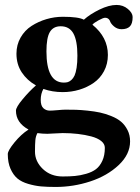

<svg xmlns="http://www.w3.org/2000/svg" viewBox="-20 -511 561 769"><path d="M166 -305.2Q166 -180.2 235.8 -180.2Q244.6 -180.2 251.5 -182.1Q258.3 -184.1 265.9 -190.7Q273.4 -197.3 278.6 -208.5Q283.7 -219.7 286.9 -240Q290 -260.3 290 -288.1Q290 -348.1 273.9 -377Q257.8 -405.8 223.1 -405.8Q193.4 -405.8 179.7 -382.8Q166 -359.9 166 -305.2ZM129.9 22Q123 34.7 121.6 50.5Q120.1 66.4 120.1 96.2Q120.1 135.7 151.6 165.8Q183.1 195.8 231 195.8Q259.3 195.8 280.3 193.8Q301.3 191.9 325.2 185.1Q349.1 178.2 364.5 166.5Q379.9 154.8 389.9 133.1Q399.9 111.3 399.9 81.1Q399.9 65.4 385.3 53.7Q370.6 42 345.7 35.4Q320.8 28.8 291.7 25.4Q262.7 22 231 22Q220.7 22 200.2 23.4Q179.7 24.9 169.9 24.9Q149.4 24.9 129.9 22ZM11.2 106Q11.2 92.3 37.8 59.6Q64.5 26.9 94.2 7.8Q43.9 -19.5 43.9 -67.9Q43.9 -81.5 70.6 -113.5Q97.2 -145.5 124 -168.9Q88.4 -189 67.1 -221.2Q45.9 -253.4 45.9 -295.9Q45.9 -331.5 62.5 -360.6Q79.1 -389.6 106.4 -407.2Q133.8 -424.8 166 -434.3Q198.2 -443.8 231.9 -443.8Q294.4 -443.8 315.9 -432.1Q340.3 -454.1 378.4 -472.7Q416.5 -491.2 446.8 -491.2Q473.1 -491.2 492.2 -475.1Q511.2 -459 511.2 -442.9Q511.2 -416 500 -405Q488.8 -394 466.8 -394Q449.7 -394 436.5 -405.3Q423.3 -416.5 419.9 -428.2Q414.1 -439.9 400.9 -439.9Q393.6 -439.9 374.8 -429.7Q356 -419.4 350.1 -412.1Q412.1 -361.8 412.1 -291Q412.1 -254.9 396.5 -225.8Q380.9 -196.8 355 -179Q329.1 -161.1 297.4 -151.6Q265.6 -142.1 231 -142.1Q189.9 -142.1 153.8 -154.8Q143.1 -135.7 143.1 -110.8Q143.1 -87.4 153.8 -77.6Q164.6 -67.9 179.2 -67.9Q189.5 -67.9 210.4 -69.8Q231.4 -71.8 242.2 -71.8Q265.6 -71.8 283.9 -71.3Q302.2 -70.8 330.6 -67.9Q358.9 -64.9 380.4 -60.3Q401.9 -55.7 425.8 -46.1Q449.7 -36.6 465.1 -23.4Q480.5 -10.3 490.7 9.8Q501 29.8 501 55.2Q501 107.4 455.1 150.4Q409.2 193.4 341.6 215.6Q273.9 237.8 203.1 237.8Q168.9 237.8 144.5 235.6Q120.1 233.4 93.3 225.6Q66.4 217.8 49.8 203.9Q33.2 189.9 22.2 165.3Q11.2 140.6 11.2 106Z"/></svg>

Font: Common Serif
Style: Bold
Weight: 700
Designer: Philipp H. Poll, Khaled Hosny
Foundry: Stefan Peev, Context Ltd.
Version: Version 1.026